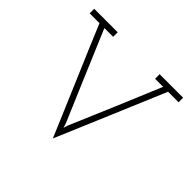

<svg xmlns="http://www.w3.org/2000/svg" viewBox="-165 -915 1162 1162"><g transform="rotate(45 415.5 -334.0)"><path d="M706 -661H796V-700H595V-661H664Q604 -516 543.5 -373.5Q483 -231 422 -88L413 -59L404 -88Q343 -231 282.5 -373.5Q222 -516 161 -661H236V-700H35V-661H119Q192 -486 266 -314Q340 -142 413 32Q486 -142 559.5 -314Q633 -486 706 -661Z"/></g></svg>

Font: Josefin Slab Thin
Style: Regular
Weight: 400
Version: Version 2.000